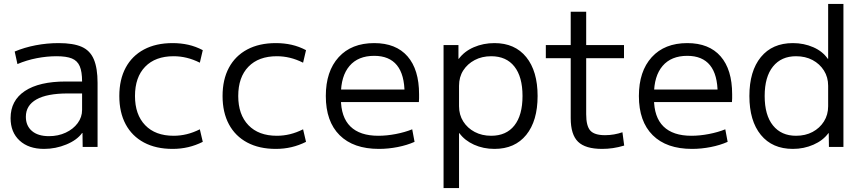

<svg xmlns="http://www.w3.org/2000/svg" viewBox="-20 -750 4410 980"><path d="M205 10Q126 10 80 -32.5Q34 -75 34 -147Q34 -237 107 -285.5Q180 -334 316 -334H399Q399 -384 387 -412Q375 -440 347 -451.5Q319 -463 269 -463Q219 -463 167.5 -453Q116 -443 69 -423L55 -487Q105 -508 162.5 -519Q220 -530 279 -530Q354 -530 397 -511Q440 -492 459 -447Q478 -402 478 -327V0H402L401 -71H399Q373 -35 318.5 -12.5Q264 10 205 10ZM230 -55Q277 -55 315.5 -73Q354 -91 376.5 -121.5Q399 -152 399 -189V-273H326Q220 -273 166 -242.5Q112 -212 112 -154Q112 -108 143 -81.5Q174 -55 230 -55Z M861 10Q776 10 715 -22.5Q654 -55 621.5 -115.5Q589 -176 589 -260Q589 -344 621.5 -404.5Q654 -465 715 -497.5Q776 -530 861 -530Q903 -530 941 -521.5Q979 -513 1015 -494L1000 -430Q966 -447 933 -455Q900 -463 866 -463Q773 -463 721 -409.5Q669 -356 669 -260Q669 -165 721 -111Q773 -57 866 -57Q900 -57 933 -65Q966 -73 1000 -90L1015 -26Q979 -8 941 1Q903 10 861 10Z M1388 10Q1303 10 1242 -22.5Q1181 -55 1148.5 -115.5Q1116 -176 1116 -260Q1116 -344 1148.5 -404.5Q1181 -465 1242 -497.5Q1303 -530 1388 -530Q1430 -530 1468 -521.5Q1506 -513 1542 -494L1527 -430Q1493 -447 1460 -455Q1427 -463 1393 -463Q1300 -463 1248 -409.5Q1196 -356 1196 -260Q1196 -165 1248 -111Q1300 -57 1393 -57Q1427 -57 1460 -65Q1493 -73 1527 -90L1542 -26Q1506 -8 1468 1Q1430 10 1388 10Z M1914 10Q1784 10 1713.5 -60Q1643 -130 1643 -260Q1643 -386 1708.5 -458Q1774 -530 1890 -530Q2001 -530 2060 -462.5Q2119 -395 2119 -269Q2119 -259 2119 -248Q2119 -237 2118 -229H1686V-293H2060L2045 -272Q2045 -369 2006 -417Q1967 -465 1890 -465Q1808 -465 1764 -413.5Q1720 -362 1720 -267V-247Q1720 -152 1768.5 -104.5Q1817 -57 1911 -57Q1954 -57 2000.5 -66Q2047 -75 2084 -90L2096 -26Q2058 -9 2010 0.5Q1962 10 1914 10Z M2504 -530Q2608 -530 2666 -458.5Q2724 -387 2724 -260Q2724 -133 2666 -61.5Q2608 10 2504 10Q2447 10 2399.5 -11.5Q2352 -33 2325 -70H2323V210H2244V-520H2320V-450H2322Q2350 -488 2398.5 -509Q2447 -530 2504 -530ZM2487 -463Q2440 -463 2403 -443.5Q2366 -424 2344.5 -390.5Q2323 -357 2323 -312V-208Q2323 -164 2344.5 -130Q2366 -96 2403 -76.5Q2440 -57 2487 -57Q2564 -57 2605.5 -109.5Q2647 -162 2647 -260Q2647 -358 2605.5 -410.5Q2564 -463 2487 -463Z M3053 10Q2968 10 2930.5 -26.5Q2893 -63 2893 -147V-453H2766V-520H2893V-690H2972V-520H3165V-453H2972V-167Q2972 -107 2993 -83.5Q3014 -60 3068 -60Q3092 -60 3114.5 -64Q3137 -68 3157 -75L3166 -7Q3136 2 3108.5 6Q3081 10 3053 10Z M3512 10Q3382 10 3311.5 -60Q3241 -130 3241 -260Q3241 -386 3306.5 -458Q3372 -530 3488 -530Q3599 -530 3658 -462.5Q3717 -395 3717 -269Q3717 -259 3717 -248Q3717 -237 3716 -229H3284V-293H3658L3643 -272Q3643 -369 3604 -417Q3565 -465 3488 -465Q3406 -465 3362 -413.5Q3318 -362 3318 -267V-247Q3318 -152 3366.5 -104.5Q3415 -57 3509 -57Q3552 -57 3598.5 -66Q3645 -75 3682 -90L3694 -26Q3656 -9 3608 0.5Q3560 10 3512 10Z M4027 10Q3922 10 3863.5 -61.5Q3805 -133 3805 -260Q3805 -387 3863.5 -458.5Q3922 -530 4027 -530Q4083 -530 4131 -509Q4179 -488 4205 -450H4207V-730H4285V0H4211L4210 -70H4208Q4181 -33 4132 -11.5Q4083 10 4027 10ZM4043 -57Q4091 -57 4127.5 -76.5Q4164 -96 4185.5 -130Q4207 -164 4207 -208V-312Q4207 -356 4185.5 -390Q4164 -424 4127.5 -443.5Q4091 -463 4043 -463Q3968 -463 3925.5 -410.5Q3883 -358 3883 -260Q3883 -162 3925.5 -109.5Q3968 -57 4043 -57Z"/></svg>

Font: M PLUS 1
Style: Regular
Weight: 400
Designer: Coji Morishita
Foundry: UNDERFOREST DESIGN
Version: Version 1.001